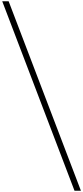

<svg xmlns="http://www.w3.org/2000/svg" viewBox="-20 -2586 1349 3115"><path d="M1293 509H1189L16 -2566H120Z"/></svg>

Font: STIXSizeFourSym
Style: Regular
Weight: 400
Designer: MicroPress Inc., with final additions and corrections provided by Coen Hoffman, Elsevier (retired)
Version: Version 1.1.0